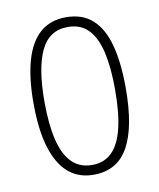

<svg xmlns="http://www.w3.org/2000/svg" viewBox="-68 -594 547 659"><g transform="rotate(-10 206.0 -264.5)"><path d="M366 -265Q366 -196 356.5 -145Q347 -94 327.5 -59Q308 -24 277.5 -7Q247 10 207 10Q167 10 137 -7.5Q107 -25 86.5 -60Q66 -95 55.5 -146.5Q45 -198 45 -267Q45 -356 62.5 -416.5Q80 -477 115.5 -508Q151 -539 206 -539Q263 -539 298.5 -506.5Q334 -474 350 -412.5Q366 -351 366 -265ZM83 -267Q83 -187 96 -133Q109 -79 136.5 -51.5Q164 -24 207 -24Q249 -24 276 -50.5Q303 -77 316 -130.5Q329 -184 329 -266Q329 -341 317 -394.5Q305 -448 278 -476.5Q251 -505 206 -505Q141 -505 112 -444Q83 -383 83 -267Z"/></g></svg>

Font: Noto Sans Khmer ExtraCondensed ExtraLight
Style: Regular
Weight: 250
Width: 2
Designer: Danh Hong and the Monotype Design Team
Foundry: Monotype Imaging Inc.
Version: Version 2.004